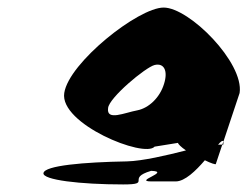

<svg xmlns="http://www.w3.org/2000/svg" viewBox="-20 -732 655 508"><path d="M95 -274C92 -256 192 -244 306 -244C384 -244 312 -260 380 -280C434 -278 331 -252 381 -252H445C469 -252 498 -280 522 -308C538 -300 551 -296 551 -298L568 -349C566 -350 562 -349 557 -349C564 -358 570 -362 571 -357L614 -486C626 -566 481 -712 413 -712C346 -712 162 -566 150 -486C137 -404 362 -313 389 -344L451 -354C451 -351 459 -343 472 -334C421 -321 357 -306 316 -305C202 -303 98 -294 95 -274ZM266 -446C268 -473 365 -554 389 -560C414 -566 425 -545 414 -510C403 -474 374 -446 343 -440C310 -434 261 -411 266 -446ZM568 -349C570 -349 570 -348 570 -347C571 -352 572 -355 571 -357Z"/></svg>

Font: Ampere
Style: CndIta
Weight: 400
Version: Version 1